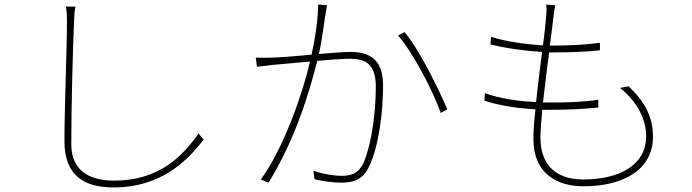

<svg xmlns="http://www.w3.org/2000/svg" viewBox="-20 -791 3040 843"><path d="M269 -762C273 -743 274 -722 274 -695C274 -573 263 -330 263 -170C263 -16 355 32 478 32C688 32 802 -85 874 -178L852 -205C782 -106 680 2 481 2C373 2 293 -41 293 -158C293 -331 300 -578 305 -695C306 -722 307 -739 311 -762Z M1377 -771C1376 -699 1363 -619 1348 -551C1276 -544 1209 -539 1174 -538C1147 -537 1130 -537 1103 -538L1108 -498C1129 -501 1159 -503 1176 -506C1209 -509 1273 -514 1341 -521C1314 -398 1229 -144 1125 -3L1159 11C1276 -178 1338 -385 1373 -524C1430 -529 1485 -533 1517 -533C1581 -533 1630 -513 1630 -411C1630 -293 1611 -158 1577 -78C1553 -26 1518 -19 1478 -19C1449 -19 1401 -26 1356 -41L1361 -4C1390 3 1438 11 1475 11C1530 11 1573 1 1602 -63C1642 -146 1662 -296 1662 -416C1662 -541 1590 -563 1518 -563C1491 -563 1440 -559 1380 -554C1396 -623 1405 -710 1410 -733C1413 -748 1413 -757 1416 -768ZM1728 -635C1795 -558 1883 -388 1915 -295L1944 -311C1906 -400 1820 -576 1756 -650Z M2702 -405C2783 -341 2817 -261 2817 -193C2817 -68 2703 -3 2540 -3C2411 -3 2353 -78 2353 -185C2353 -216 2356 -260 2361 -309H2394C2466 -309 2530 -311 2607 -319V-353C2531 -342 2469 -341 2393 -341H2364C2372 -413 2382 -489 2391 -561H2407C2484 -561 2546 -563 2614 -570V-603C2546 -594 2482 -591 2406 -591H2394C2401 -639 2406 -683 2410 -718C2413 -737 2414 -751 2418 -768L2378 -771C2380 -755 2380 -738 2378 -719C2375 -688 2371 -643 2364 -592C2292 -596 2204 -608 2136 -629L2133 -596C2201 -579 2288 -567 2360 -563C2351 -491 2341 -415 2334 -343C2258 -346 2174 -358 2109 -382L2107 -349C2176 -326 2258 -315 2331 -311C2325 -258 2322 -215 2322 -182C2322 -25 2430 27 2542 27C2717 27 2847 -46 2847 -191C2847 -276 2812 -344 2740 -412Z"/></svg>

Font: SSpoqa Han Sans Neo Thin
Style: Regular
Weight: 100
Designer: [Spoqa Han Sans Neo] Dong-huui Kim  Younghwa Kang  Yujin Lee  [Noto Sans] Ryoko NISHIZUKA  (kana & ideographs); Paul D. 
Foundry: Spoqa (http://www.spoqa-han-sans.com)
Version: Version 1.000